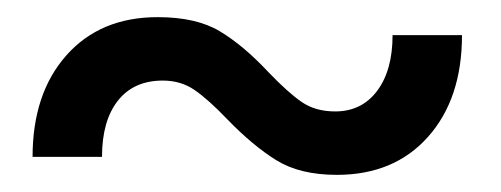

<svg xmlns="http://www.w3.org/2000/svg" viewBox="-20 -475 584 224"><path d="M293 -391Q316 -367 332 -356Q348 -345 371 -345Q402 -345 420 -369Q438 -393 438 -434H519Q519 -360 479.5 -315.5Q440 -271 373 -271Q330 -271 302.5 -288Q275 -305 245 -336Q223 -359 207 -370Q191 -381 170 -381Q136 -381 117.5 -357.5Q99 -334 99 -292H18Q18 -366 57.5 -410.5Q97 -455 164 -455Q209 -455 236.5 -438.5Q264 -422 293 -391Z"/></svg>

Font: Telex
Style: Regular
Weight: 400
Designer: Andres Torresi
Foundry: Andres Torresi
Version: Version 1.100